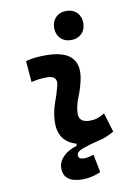

<svg xmlns="http://www.w3.org/2000/svg" viewBox="-102 -823 791 1096"><g transform="rotate(-10 293.0 -274.5)"><path d="M288.6 207Q176.8 207 176.8 124.5Q176.8 86.9 205.6 57.4Q234.4 27.8 286.1 12.2V0Q179.2 -31.2 187 -153.3Q190.4 -205.6 208 -253.9Q225.6 -302.2 236.3 -345.2Q251.5 -401.9 184.6 -401.9Q138.2 -401.9 95.2 -390.6L85 -513.7Q113.8 -522 142.6 -524.7Q171.4 -527.3 200.2 -527.3Q415.5 -527.3 371.1 -345.2Q359.9 -297.4 343.3 -258.3Q326.7 -219.2 323.2 -172.4Q319.3 -115.7 385.3 -115.7Q409.7 -115.7 428 -121.8Q446.3 -127.9 471.7 -142.6L505.4 -31.2Q484.4 -19.5 462.4 -9.8Q440.4 0 414.6 4.9Q352.1 20.5 317.4 33.4Q282.7 46.4 282.7 67.4Q282.7 90.3 316.4 90.3Q329.6 90.3 343.5 87.2Q357.4 84 371.6 79.1L392.1 183.6Q371.1 193.8 342.8 200.4Q314.5 207 288.6 207ZM360.4 -587.4Q322.8 -587.4 299.3 -610.8Q275.9 -634.3 275.9 -671.9Q275.9 -709.5 299.3 -732.9Q322.8 -756.3 360.4 -756.3Q397.9 -756.3 421.4 -732.9Q444.8 -709.5 444.8 -671.9Q444.8 -634.3 421.4 -610.8Q397.9 -587.4 360.4 -587.4Z"/></g></svg>

Font: Cascadia Mono
Style: Bold Italic
Weight: 700
Italic angle: -10°
Monospace: yes
Designer: Aaron Bell
Foundry: Saja Typeworks
Version: Version 2404.023; ttfautohint (v1.8.4)